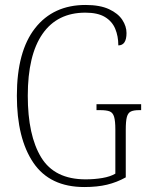

<svg xmlns="http://www.w3.org/2000/svg" viewBox="-20 -744 599 774"><path d="M320 10Q181 10 114.5 -88Q48 -186 48 -358Q48 -537 121.5 -630.5Q195 -724 325 -724Q383 -724 419.5 -707Q456 -690 473 -664Q490 -638 490 -611Q490 -561 457 -561Q457 -598 444.5 -628Q432 -658 403 -675.5Q374 -693 324 -693Q211 -693 151.5 -607.5Q92 -522 92 -358Q92 -198 146 -109.5Q200 -21 325 -21Q361 -21 393 -26.5Q425 -32 445 -44V-222Q445 -256 440 -273Q435 -290 422 -295Q409 -300 384 -300H369V-324H549V-300H541Q519 -300 507.5 -294.5Q496 -289 491.5 -272.5Q487 -256 487 -221V-29Q451 -9 411.5 0.5Q372 10 320 10Z"/></svg>

Font: Noto Serif Lao Condensed ExtraLight
Style: Regular
Weight: 200
Width: 3
Designer: Monotype Design Team
Foundry: Monotype Imaging Inc.
Version: Version 2.003; ttfautohint (v1.8.4.7-5d5b)